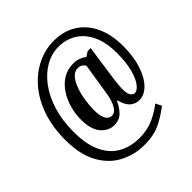

<svg xmlns="http://www.w3.org/2000/svg" viewBox="-221 -882 1192 1192"><g transform="rotate(-45 375.0 -286.0)"><path d="M373 142Q285 142 210.5 102.5Q136 63 91.5 -19Q47 -101 47 -228Q47 -342 78.5 -432Q110 -522 164.5 -585Q219 -648 288 -681Q357 -714 432 -714Q518 -714 581.5 -674Q645 -634 679.5 -560.5Q714 -487 714 -387Q714 -292 690.5 -222Q667 -152 629 -114.5Q591 -77 549 -77Q514 -77 488.5 -99Q463 -121 450 -172H445Q428 -133 400.5 -105Q373 -77 329 -77Q277 -77 241 -120Q205 -163 205 -248Q205 -296 218 -345Q231 -394 258 -436Q285 -478 325 -503.5Q365 -529 419 -529Q445 -529 469 -519.5Q493 -510 503 -499L536 -520H562L527 -276Q524 -254 522.5 -233Q521 -212 521 -201Q521 -158 533.5 -143Q546 -128 558 -128Q580 -128 602.5 -157Q625 -186 640.5 -242.5Q656 -299 656 -382Q656 -475 626.5 -538.5Q597 -602 545 -634.5Q493 -667 426 -667Q366 -667 311 -636Q256 -605 212.5 -547Q169 -489 144 -408Q119 -327 119 -227Q119 -117 152 -47Q185 23 244.5 56.5Q304 90 382 90Q453 90 508.5 64Q564 38 602 7L622 46Q576 83 517.5 112.5Q459 142 373 142ZM357 -129Q379 -129 394 -147Q409 -165 418.5 -192Q428 -219 432 -246L466 -460Q460 -473 446.5 -481Q433 -489 418 -489Q388 -489 366.5 -463.5Q345 -438 331 -398.5Q317 -359 310.5 -315Q304 -271 304 -234Q304 -179 319 -154Q334 -129 357 -129Z"/></g></svg>

Font: Noto Serif Armenian ExtraCondensed
Style: Bold
Weight: 700
Width: 2
Designer: Monotype Design Team
Foundry: Monotype Imaging Inc.
Version: Version 2.008; ttfautohint (v1.8.4.7-5d5b)